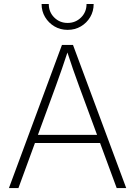

<svg xmlns="http://www.w3.org/2000/svg" viewBox="-20 -956 687 976"><path d="M25.4 0 294.9 -727.5H351.1L621.6 0H573.2L381.3 -520Q366.7 -559.6 350.8 -605.2Q335 -650.9 316.4 -708H329.1Q310.5 -650.9 294.4 -605Q278.3 -559.1 264.2 -520L73.7 0ZM141.6 -229V-270.5H505.4V-229ZM323.7 -804.2Q286.6 -804.2 256.8 -821.8Q227.1 -839.4 209.2 -869.1Q191.4 -898.9 191.4 -935.5H228Q228 -894.5 255.9 -866.9Q283.7 -839.4 323.7 -839.4Q363.8 -839.4 391.8 -866.9Q419.9 -894.5 419.9 -935.5H456.1Q456.1 -898.9 438.5 -869.1Q420.9 -839.4 391.1 -821.8Q361.3 -804.2 323.7 -804.2Z"/></svg>

Font: Inter 18pt ExtraLight
Style: Regular
Weight: 250
Designer: Rasmus Andersson
Foundry: rsms
Version: Version 4.001;git-66647c0bb